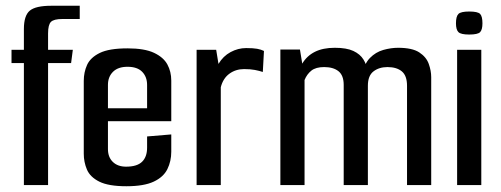

<svg xmlns="http://www.w3.org/2000/svg" viewBox="-20 -643 1740 667"><path d="M63 -424H20V-470H63V-542Q63 -589 83.5 -606Q104 -623 158 -623H257V-577H197Q167 -577 157 -567Q147 -557 147 -527V-470H233L227 -424H147V0H63Z M419 4Q357 4 325 -12Q293 -28 282 -54Q271 -80 271 -109V-362Q271 -392 282.5 -417.5Q294 -443 326.5 -459Q359 -475 423 -475Q482 -475 515 -459.5Q548 -444 561.5 -419Q575 -394 575 -363V-261L491 -256V-348Q491 -376 474 -393.5Q457 -411 423 -411Q390 -411 372.5 -393.5Q355 -376 355 -348V-125Q355 -97 372 -80.5Q389 -64 418 -64Q456 -64 473.5 -81Q491 -98 491 -130V-169L575 -176V-116Q575 -83 561.5 -55.5Q548 -28 514 -12Q480 4 419 4ZM282 -222V-267H575V-222Z M663 0V-470H731L739 -421Q755 -448 781 -462Q807 -476 835 -476Q860 -476 873.5 -473.5Q887 -471 897 -466L893 -393Q881 -397 865.5 -400Q850 -403 828 -403Q799 -403 777 -387Q755 -371 747 -340V0Z M954 0V-471H1022L1030 -422Q1046 -449 1074 -463Q1102 -477 1143 -477Q1184 -477 1207.5 -466Q1231 -455 1242.5 -436.5Q1254 -418 1256 -398L1238 -382Q1245 -421 1265 -441.5Q1285 -462 1311.5 -469.5Q1338 -477 1363 -477Q1412 -477 1436.5 -461Q1461 -445 1469.5 -421Q1478 -397 1478 -375V0H1394V-345Q1394 -380 1376 -395Q1358 -410 1326 -410Q1297 -410 1277.5 -395Q1258 -380 1258 -345V0H1174V-348Q1174 -381 1156 -395.5Q1138 -410 1106 -410Q1077 -410 1061.5 -397.5Q1046 -385 1038 -365V0Z M1568 0V-470H1652V0ZM1610 -523Q1581 -523 1572.5 -531.5Q1564 -540 1564 -562Q1564 -586 1572.5 -594.5Q1581 -603 1610 -603Q1640 -603 1648 -594.5Q1656 -586 1656 -562Q1656 -540 1648 -531.5Q1640 -523 1610 -523Z"/></svg>

Font: Smooch Sans Thin SemiBold
Style: Regular
Weight: 600
Version: Version 1.010